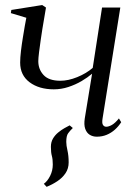

<svg xmlns="http://www.w3.org/2000/svg" viewBox="-20 -532 528 762"><path d="M256.5 -34.5 269 -24Q258 -13.5 250.5 -3.2Q243 7 243 31Q243 45 247.8 65.5Q252.5 86 252.5 112.5Q252.5 137 240 155.5Q227.5 174 207.5 187.2Q187.5 200.5 165 209.5L154 197.5Q168.5 187 179 166Q189.5 145 189.5 121Q189.5 100 185.8 86.8Q182 73.5 182 50.5Q182 32 190.2 18Q198.5 4 211 -6.2Q223.5 -16.5 236 -23.5Q248.5 -30.5 256.5 -34.5ZM162.5 -502 148 -416Q145.5 -401 141.8 -375Q138 -349 135 -324.8Q132 -300.5 132 -289Q132 -257 153 -234.2Q174 -211.5 219.5 -211.5Q251 -211.5 286.2 -225.8Q321.5 -240 348 -262.5L385 -502H457.5L387 -61.5Q384 -43 388.8 -36Q393.5 -29 401.5 -29Q411.5 -29 424.2 -36.2Q437 -43.5 452 -62L461 -47Q450.5 -30.5 436 -17.5Q421.5 -4.5 403.5 3Q385.5 10.5 364 10.5Q348.5 10.5 336.2 3Q324 -4.5 318.2 -20.8Q312.5 -37 316.5 -62.5L345.5 -239.5Q328 -224.5 303.8 -210.2Q279.5 -196 251.5 -186.8Q223.5 -177.5 193.5 -177.5Q135 -177.5 97.5 -205.5Q60 -233.5 60 -283.5Q60 -302.5 63.2 -330Q66.5 -357.5 71 -384.5Q75.5 -411.5 78.5 -429.5L84.5 -461.5L23 -480L25 -492.5L147.5 -512Z"/></svg>

Font: Merriweather 144pt Light
Style: Italic
Weight: 300
Italic angle: -7.8°
Version: Version 2.101